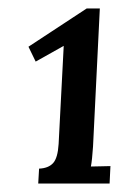

<svg xmlns="http://www.w3.org/2000/svg" viewBox="-20 -736 314 452"><path d="M70 -304 72 -339Q94 -340 105 -352Q116 -364 118 -397L130 -628L64 -591L47 -626L184 -716H215L199 -391Q197 -360 194 -344Q205 -344 218.5 -344.5Q232 -345 240 -345L238 -304Z"/></svg>

Font: Lora SemiBold
Style: Italic
Weight: 600
Italic angle: -3°
Designer: Olga Karpushina, Alexei Vanyashin (Cyrillic)
Foundry: Cyreal
Version: Version 3.011; ttfautohint (v1.8.4.7-5d5b)